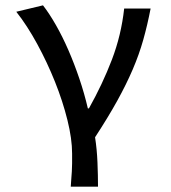

<svg xmlns="http://www.w3.org/2000/svg" viewBox="-20 -521 640 719"><path d="M245 178Q246 162 247 148.5Q248 135 249 121Q250 107 250 91Q250 75 250 54Q250 -1 232.5 -71.5Q215 -142 186 -214.5Q157 -287 119.5 -356Q82 -425 41 -477L141 -501Q165 -470 189.5 -427Q214 -384 236 -333.5Q258 -283 277 -227Q296 -171 309 -115H313Q364 -206 399 -297.5Q434 -389 445 -489H544Q532 -427 516.5 -372Q501 -317 477 -261Q453 -205 419 -143.5Q385 -82 336 -7Q343 38 345 87Q347 136 347 178Z"/></svg>

Font: Source Code Pro Medium
Style: Regular
Weight: 500
Monospace: yes
Designer: Paul D. Hunt, Teo Tuominen
Foundry: Adobe Systems Incorporated
Version: Version 2.030;PS 1.000;hotconv 16.6.51;makeotf.lib2.5.65220